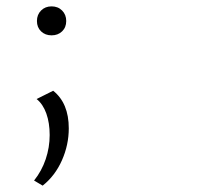

<svg xmlns="http://www.w3.org/2000/svg" viewBox="-20 -402 640 603"><path d="M96 -336Q96 -356 109 -369Q122 -382 142 -382Q162 -382 175 -369Q188 -356 188 -336Q188 -316 175 -303.5Q162 -291 142 -291Q122 -291 109 -303.5Q96 -316 96 -336ZM87 165Q111 135 123.5 98Q136 61 136 22Q136 -16 125.5 -45.5Q115 -75 95 -91L147 -117Q196 -78 196 1Q196 53 174.5 101.5Q153 150 114 181Z"/></svg>

Font: Isabella Sans
Style: Regular
Weight: 400
Designer: Original fonts by Christian Thalmann (Catharsis Fonts), Modifications by Cristiano Sobral
Version: Version 0.002;July 12, 2020;FontCreator 13.0.0.2655 64-bit; 